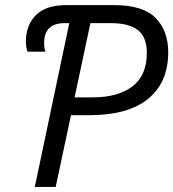

<svg xmlns="http://www.w3.org/2000/svg" viewBox="-20 -734 681 754"><path d="M116.7 0 252 -643.1H233.4Q153.3 -643.1 153.3 -564.9Q153.3 -545.9 158.2 -531.2H88.4Q85.4 -537.1 83.5 -548.8Q81.5 -560.5 81.5 -569.8Q81.5 -633.8 120.1 -673.8Q158.7 -713.9 240.7 -713.9H428.2Q542 -713.9 591.3 -663.3Q640.6 -612.8 640.6 -528.8Q640.6 -410.6 562 -346.2Q483.4 -281.7 331.1 -281.7H258.8L198.7 0ZM272.9 -351.6H343.8Q443.8 -351.6 500.2 -394.8Q556.6 -438 556.6 -526.4Q556.6 -587.9 521.7 -615.5Q486.8 -643.1 417 -643.1H335Z"/></svg>

Font: Open Sans
Style: Italic
Weight: 400
Italic angle: -12°
Designer: Monotype Design Team
Foundry: Monotype Imaging Inc.
Version: Version 3.000; ttfautohint (v1.8.4)